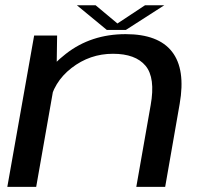

<svg xmlns="http://www.w3.org/2000/svg" viewBox="-20 -728 808 748"><path d="M8.5 0H121L200.5 -452L202.5 -589.5H113ZM511 0H623.5L680 -323.5Q703.5 -458 650.2 -526.5Q597 -595 469.5 -595Q334.5 -595 236.5 -518.2Q138.5 -441.5 124.5 -362L172 -320.5Q187 -407.5 258.5 -463Q330 -518.5 420 -518.5Q508 -518.5 547 -471.8Q586 -425 567 -318.5ZM396 -611.5H470.5L620 -707.5H545L437.5 -636.5L352.5 -707.5H279.5Z"/></svg>

Font: Anybody Expanded
Style: Italic
Weight: 400
Width: 7
Italic angle: -10°
Version: Version 1.113;gftools[0.9.25]